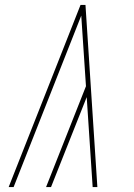

<svg xmlns="http://www.w3.org/2000/svg" viewBox="-20 -755 540 775"><path d="M373 0H354L330 -363L186 0H166L327 -407L308 -692L35 0H15L305 -735H325Z"/></svg>

Font: Iosevka Term Curly Th Obl
Style: Regular
Weight: 100
Italic angle: -9°
Designer: Belleve Invis
Foundry: Belleve Invis
Version: Version 32.3.0